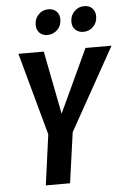

<svg xmlns="http://www.w3.org/2000/svg" viewBox="-60 -950 659 994"><g transform="rotate(-5 269.5 -453.5)"><path d="M213.9 -774.9Q188 -774.9 172.6 -790.8Q157.2 -806.6 157.2 -832Q157.2 -864.3 178.2 -885.7Q199.2 -907.2 229 -907.2Q255.9 -907.2 271.5 -891.4Q287.1 -875.5 287.1 -850.1Q287.1 -817.4 265.6 -796.1Q244.1 -774.9 213.9 -774.9ZM400.9 -774.9Q375 -774.9 358.9 -790.8Q342.8 -806.6 342.8 -832Q342.8 -864.3 364.3 -885.7Q385.7 -907.2 415 -907.2Q441.9 -907.2 457.5 -891.4Q473.1 -875.5 473.1 -850.1Q473.1 -817.4 452.1 -796.1Q431.2 -774.9 400.9 -774.9ZM539.1 -690.9 299.8 -262.2 263.2 0H137.2L172.9 -262.2L55.2 -690.9H187L251 -362.8L403.8 -690.9Z"/></g></svg>

Font: Fira Sans Compressed Medium
Style: Italic
Weight: 500
Width: 3
Italic angle: -8°
Designer: Carrois Corporate & Edenspiekermann AG
Foundry: Carrois Corporate GbR & Edenspiekermann AG
Version: Version 4.203;PS 004.203;hotconv 1.0.88;makeotf.lib2.5.64775